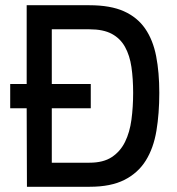

<svg xmlns="http://www.w3.org/2000/svg" viewBox="-20 -714 677 734"><path d="M19 -393H82V-694H322Q402 -694 453.5 -671Q505 -648 535 -604.5Q565 -561 577 -499Q589 -437 589 -359Q589 -280 578 -214Q567 -148 537.5 -100.5Q508 -53 456 -26.5Q404 0 323 0H83L82 -300H19ZM489 -359Q489 -413 482.5 -457.5Q476 -502 458 -534.5Q440 -567 407.5 -584.5Q375 -602 322 -602H178V-393H327V-300H178V-92H322Q375 -92 407.5 -113.5Q440 -135 458 -171.5Q476 -208 482.5 -256.5Q489 -305 489 -359Z"/></svg>

Font: Panefresco 600wt
Style: Regular
Weight: 600
Designer: Campivisivi
Foundry: Campivisivi & Chank Co
Version: Version 1.001